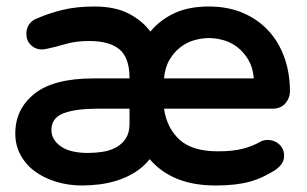

<svg xmlns="http://www.w3.org/2000/svg" viewBox="-20 -550 944 590"><path d="M27 -140Q27 -215 86 -262Q145 -309 267 -309H378V-310Q378 -372 347.5 -398Q317 -424 254 -424Q213 -424 182.5 -415Q152 -406 124 -400Q114 -398 108 -398Q89 -398 75 -411.5Q61 -425 61 -446Q61 -462 69 -474.5Q77 -487 93 -493Q129 -509 172 -519.5Q215 -530 270 -530Q333 -530 375 -508.5Q417 -487 442 -453Q472 -489 516 -509.5Q560 -530 622 -530Q680 -530 726 -510.5Q772 -491 804.5 -456Q837 -421 854 -373Q871 -325 871 -269Q871 -249 857 -232.5Q843 -216 817 -216H484Q493 -156 532 -120.5Q571 -85 650 -85Q694 -85 724.5 -92.5Q755 -100 781 -115Q790 -120 803 -120Q823 -120 838 -106.5Q853 -93 853 -71Q853 -56 844 -44.5Q835 -33 822 -25Q805 -15 787.5 -6.5Q770 2 748.5 8Q727 14 701 17Q675 20 642 20Q509 20 440 -61Q421 -37 395.5 -21Q370 -5 342 4Q314 13 286 16.5Q258 20 233 20Q191 20 154 9Q117 -2 88.5 -22.5Q60 -43 43.5 -73Q27 -103 27 -140ZM251 -80Q273 -80 295.5 -83.5Q318 -87 336.5 -97Q355 -107 366.5 -124.5Q378 -142 378 -169V-216H279Q213 -216 175.5 -202Q138 -188 138 -150Q138 -121 166.5 -100.5Q195 -80 251 -80ZM484 -309H760Q757 -343 743 -366.5Q729 -390 709.5 -405Q690 -420 667 -426.5Q644 -433 622 -433Q600 -433 577 -426.5Q554 -420 534.5 -405Q515 -390 501 -366.5Q487 -343 484 -309Z"/></svg>

Font: Varela Round Precious
Style: Medium
Weight: 500
Designer: Joe Prince
Foundry: Joe Prince
Version: Version 1.000